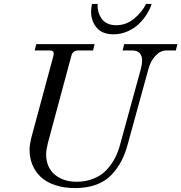

<svg xmlns="http://www.w3.org/2000/svg" viewBox="-20 -936 920 974"><path d="M130 -176Q130 -200 139 -238L251 -653Q254 -667 250 -673.5Q246 -680 232 -680H156L164 -712H460L452 -680H376Q349 -680 342 -653L223 -211Q214 -173 214 -154Q214 -88 257 -51Q300 -14 369 -14Q416 -14 455 -30Q494 -46 519.5 -73Q545 -100 561.5 -131Q578 -162 588 -198L695 -588Q701 -612 701 -630Q701 -651 689.5 -665.5Q678 -680 650 -680H602L610 -712H880L872 -680H824Q794 -680 769 -653.5Q744 -627 733 -586L629 -208Q616 -158 596 -119.5Q576 -81 545 -48.5Q514 -16 467.5 1Q421 18 361 18Q303 18 258 2.5Q213 -13 185.5 -39.5Q158 -66 144 -101Q130 -136 130 -176ZM442 -877Q442 -896 447 -916H475V-908Q475 -890 480 -873Q485 -856 495.5 -841Q506 -826 525 -817Q544 -808 569 -808Q620 -808 660 -841Q700 -874 721 -916H749Q742 -892 726 -866Q710 -840 686.5 -816.5Q663 -793 628.5 -777.5Q594 -762 556 -762Q498 -762 470 -796Q442 -830 442 -877Z"/></svg>

Font: Old Standard TT
Style: Italic
Weight: 400
Italic angle: -15.2°
Designer: Alexey Kryukov <alexios@thessalonica.org.ru>
Version: Version 2.2